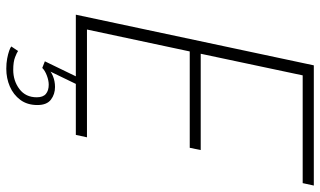

<svg xmlns="http://www.w3.org/2000/svg" viewBox="-219 -559 993 595"><g transform="rotate(90 277.5 -261.5)"><path d="M196.5 -703 218 -724 143.5 -372.5 135 -387H445L438 -353H128L142.5 -367.5L67 -13.5L54 -34.5H405.5L398 0H25.5L182.5 -737.5H555L547.5 -703ZM249.5 64.5Q272 64.5 288.8 77.2Q305.5 90 305.5 119Q305.5 150.5 289.5 172Q273.5 193.5 248 204.5Q222.5 215.5 193 215.5Q176 215.5 161.5 212.8Q147 210 137.2 206.5Q127.5 203 124 200L138 179Q142.5 182.5 157 188.2Q171.5 194 196.5 194Q230.5 194 256 174.8Q281.5 155.5 281.5 121Q281.5 101.5 271 92.8Q260.5 84 242.5 84Q229.5 84 214.2 89.8Q199 95.5 190.5 104L170 96L216.5 0H240L195.5 92L193.5 87.5Q199 78 215.2 71.2Q231.5 64.5 249.5 64.5Z"/></g></svg>

Font: Epilogue ExtraLight
Style: Italic
Weight: 250
Italic angle: -12°
Designer: Tyler Finck
Foundry: Etcetera Type Co
Version: Version 2.112